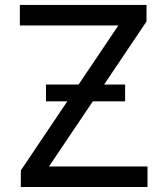

<svg xmlns="http://www.w3.org/2000/svg" viewBox="-20 -747 669 767"><path d="M63.2 0H569.2V-82H175.8L350.9 -342.3H479.8V-409.4H396L565.3 -661.2V-727.3H59.3V-645.2H452.8L294 -409.4H163.7V-342.3H248.9L63.2 -66.1Z"/></svg>

Font: Margiela Sans Text
Style: Regular
Weight: 400
Designer: Stefan Endress, Andreas Faust
Version: Version 1.100;FEAKit 1.0